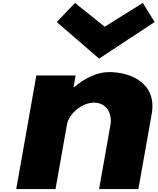

<svg xmlns="http://www.w3.org/2000/svg" viewBox="-20 -1281 1067 1300"><path d="M488 -1261 364 -1132 651 -884 1027 -1132 947 -1261 689 -1100ZM356 -1H90L226 -770H492L478 -690H481C552 -750 635 -793 719 -793C860 -793 1045 -722 1007 -508L917 -1H651L728 -436C741 -512 702 -586 616 -586C536 -586 446 -512 433 -436Z"/></svg>

Font: Hussar Dziwak
Style: Kur
Weight: 400
Version: Version 1.022